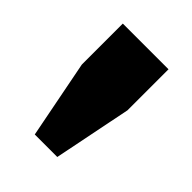

<svg xmlns="http://www.w3.org/2000/svg" viewBox="-104 -783 404 404"><g transform="rotate(45 97.5 -581.0)"><path d="M64 -433 30 -607V-729H166V-607L131 -433Z"/></g></svg>

Font: Mona Sans Expanded
Style: Bold
Weight: 700
Width: 7
Designer: Deni Anggara
Foundry: GitHub
Version: Version 2.000